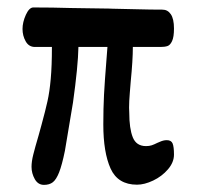

<svg xmlns="http://www.w3.org/2000/svg" viewBox="-20 -488 533 520"><path d="M65.4 -36.1Q65.4 -50.8 70.1 -69.3Q74.7 -87.9 84.5 -121.1L92.3 -149.4Q103 -188.5 108.6 -213.9Q114.3 -239.3 117.4 -274.2Q120.6 -309.1 120.6 -360.8H74.7Q58.1 -360.8 49.6 -376Q41 -391.1 41 -409.7Q41 -427.7 50 -447.8Q59.1 -467.8 70.3 -467.8Q122.6 -467.8 171.4 -466.3Q187 -466.3 218 -465.6Q249 -464.8 274.4 -464.8Q281.7 -464.8 285.2 -464.4Q316.4 -463.9 352.3 -462.9Q388.2 -461.9 419.9 -461.9Q434.1 -461.9 442.6 -449.5Q451.2 -437 451.2 -410.6Q451.2 -387.7 446 -376.7Q440.9 -365.7 433.6 -363.3Q426.3 -360.8 414.6 -360.8H339.8Q339.8 -325.2 334 -266.6Q333.5 -258.3 331.5 -235.6Q329.6 -212.9 329.6 -196.3L330.1 -182.6Q330.1 -140.1 339.6 -116.2Q349.1 -92.3 375.5 -92.3Q384.3 -92.3 390.9 -94.5Q397.5 -96.7 406.2 -101.1Q407.7 -101.6 412.6 -103.8Q417.5 -106 422.1 -107.2Q426.8 -108.4 431.6 -108.4Q443.8 -108.4 447.5 -99.4Q451.2 -90.3 451.2 -69.3Q451.2 -48.3 434.8 -29.3Q418.5 -10.3 394.8 1Q371.1 12.2 351.1 12.2Q299.3 12.2 279.5 -31.5Q259.8 -75.2 259.8 -150.9Q259.8 -194.3 261.7 -231.4Q263.7 -268.6 268.1 -323.2L271 -360.8H192.4Q191.4 -308.1 177.7 -210.4L155.8 -79.6Q147.9 -41 140.1 -21.2Q132.3 -1.5 123 5.6Q113.8 12.7 99.1 12.7Q83 12.7 74.2 -2.9Q65.4 -18.6 65.4 -36.1Z"/></svg>

Font: Dekko
Style: Regular
Weight: 400
Designer: Multiple
Foundry: Sorkin Type
Version: Version 2.001